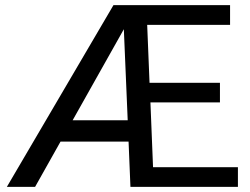

<svg xmlns="http://www.w3.org/2000/svg" viewBox="-20 -731 977 751"><path d="M117.2 0H6.8L423.8 -710.9H879.9V-633.8H555.7L564.9 -407.2H840.3V-330.6H568.4L578.6 -77.1H910.6V0H490.2L482.9 -177.2H216.8ZM464.4 -616.7 264.2 -260.7H479.5Z"/></svg>

Font: Bert Sans Medium
Style: Regular
Weight: 500
Designer: Christian Robertson, Adam Twardoch, & Cristiano Sobral
Foundry: Google
Version: Version 12.135;January 10, 2020;FontCreator 12.0.0.2547 64-b